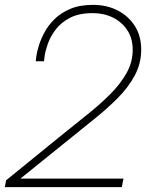

<svg xmlns="http://www.w3.org/2000/svg" viewBox="-21 -770 636 790"><path d="M480 0H-1L4 -28L234 -215Q287 -258 338.5 -299Q390 -340 432 -382Q474 -424 499.5 -469Q525 -514 525 -565Q525 -612 503 -645.5Q481 -679 444 -697.5Q407 -716 361 -716Q303 -716 265.5 -696Q228 -676 206.5 -646.5Q185 -617 175 -587.5Q165 -558 162.5 -538Q160 -518 160 -518H126Q126 -518 128 -535Q130 -552 137.5 -578Q145 -604 160.5 -634Q176 -664 202 -690Q228 -716 267 -733Q306 -750 362 -750Q419 -750 464 -726.5Q509 -703 534.5 -662Q560 -621 560 -566Q560 -509 533.5 -459.5Q507 -410 462.5 -365.5Q418 -321 364 -278Q310 -235 255 -190L22 -2L14 -35H487Z"/></svg>

Font: Be Vietnam Pro Variable Thin
Style: Italic
Weight: 100
Italic angle: -12°
Designer: Lam Bao, Tony Le, Vietanh Nguyen
Foundry: Yellow Type Foundry
Version: Version 1.002